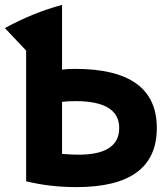

<svg xmlns="http://www.w3.org/2000/svg" viewBox="-37 -743 682 786"><path d="M272 -329Q236 -329 217 -326V-113Q262 -109 300 -110Q451 -115 451 -219Q451 -329 272 -329ZM217 -723V-458Q236 -461 271 -461Q605 -461 605 -219Q605 23 276 23Q166 23 70 -1V-536L-17 -628Q98 -691 217 -723Z"/></svg>

Font: Repo
Style: Bold
Weight: 700
Designer: Stefan Peev
Foundry: Context Ltd
Version: Version 001.000